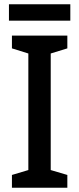

<svg xmlns="http://www.w3.org/2000/svg" viewBox="-20 -881 372 901"><path d="M310 -861H22V-784H310ZM296 0V-60L218 -83V-630L296 -654V-714H36V-654L113 -630V-83L36 -60V0Z"/></svg>

Font: Noto Sans Arabic SemCond Med
Style: Regular
Weight: 500
Width: 4
Designer: Monotype Design Team, Nadine Chahine, Nizar Qandah and Khaled Hosny
Foundry: Monotype Imaging Inc.
Version: Version 2.012